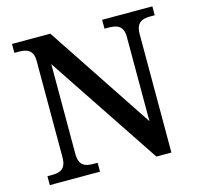

<svg xmlns="http://www.w3.org/2000/svg" viewBox="-104 -826 978 938"><g transform="rotate(-15 385.0 -357.0)"><path d="M35 0H289V-45H268C228 -45 195 -54 195 -115V-569L574 0H650V-599C650 -660 684 -669 724 -669H745V-714H491V-669H512C551 -669 586 -660 586 -603V-176L229 -714H35V-669H56C96 -669 130 -660 130 -603V-115C130 -54 97 -45 56 -45H35Z"/></g></svg>

Font: Noto Serif Thai Medium
Style: Regular
Weight: 500
Designer: Monotype Design Team
Foundry: Monotype Imaging Inc.
Version: Version 1.901;PS 001.901;hotconv 1.0.88;makeotf.lib2.5.64775